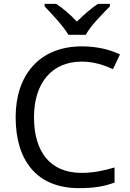

<svg xmlns="http://www.w3.org/2000/svg" viewBox="-20 -964 672 994"><path d="M334 -784H424C448 -829 511 -893 549 -931V-944H487C452 -921 414 -888 378 -852C345 -888 306 -921 271 -944H211V-931C247 -893 308 -829 334 -784ZM403 -645C467 -645 521 -626 565 -606L601 -682C547 -709 477 -724 404 -724C183 -724 61 -574 61 -358C61 -133 170 10 389 10C468 10 520 1 573 -19V-97C519 -81 464 -69 402 -69C238 -69 156 -180 156 -357C156 -536 250 -645 403 -645Z"/></svg>

Font: Noto Sans Hebrew Droid
Style: Bold
Weight: 700
Designer: Monotype Design Team
Foundry: Monotype Imaging Inc.
Version: Version 1.100